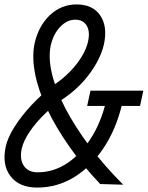

<svg xmlns="http://www.w3.org/2000/svg" viewBox="-45 -834 668 868"><path d="M123 14Q42 14 2.5 -37.5Q-37 -89 -19 -172Q-10 -212 20.5 -260.5Q51 -309 98 -359.5Q145 -410 203 -453Q241 -479 272.5 -511.5Q304 -544 325 -579Q346 -614 353 -646Q363 -691 347 -718Q331 -745 295 -745Q258 -745 227 -712.5Q196 -680 184 -627Q173 -572 190 -500Q207 -428 250.5 -344.5Q294 -261 360 -173Q426 -85 512 1L408 -2Q329 -85 268 -172Q207 -259 167.5 -342.5Q128 -426 113.5 -501Q99 -576 111 -636Q129 -717 180.5 -765.5Q232 -814 301 -814Q374 -814 408 -764.5Q442 -715 425 -634Q416 -594 392.5 -551Q369 -508 334 -468.5Q299 -429 256 -398Q203 -363 160 -321.5Q117 -280 89 -238.5Q61 -197 53 -161Q43 -113 63 -84Q83 -55 125 -55Q199 -55 263 -99Q327 -143 373.5 -221Q420 -299 440 -402L514 -396Q490 -272 433 -180Q376 -88 296.5 -37Q217 14 123 14ZM349 -355 364 -424H603L588 -355Z"/></svg>

Font: Victor Mono
Style: Italic
Weight: 400
Italic angle: -12°
Monospace: yes
Designer: Rune Bjørnerås
Version: Version 1.561;gftools[0.9.30]